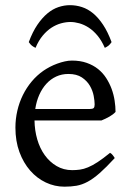

<svg xmlns="http://www.w3.org/2000/svg" viewBox="-20 -701 502 736"><path d="M242.2 -417.5Q216.8 -417.5 195.6 -407.7Q174.3 -397.9 158 -380.1Q141.6 -362.3 130.6 -337.6Q119.6 -313 115.2 -283.2H324.2Q335.4 -283.2 339.1 -286.9Q342.8 -290.5 342.8 -300.8Q342.8 -314 339.1 -333.7Q335.4 -353.5 324.5 -372.3Q313.5 -391.1 293.7 -404.3Q273.9 -417.5 242.2 -417.5ZM422.9 -272Q414.1 -262.2 399.4 -253.9Q384.8 -245.6 369.1 -239.3H112.3Q112.8 -201.2 122.8 -166.7Q132.8 -132.3 151.6 -106.2Q170.4 -80.1 197 -64.5Q223.6 -48.8 256.8 -48.8Q272 -48.8 286.4 -50.8Q300.8 -52.7 317.4 -59.6Q334 -66.4 354.2 -79.6Q374.5 -92.8 401.9 -115.2Q408.2 -111.8 412.8 -105.5Q417.5 -99.1 419.9 -95.2Q387.2 -59.6 362.5 -37.8Q337.9 -16.1 316.2 -4.4Q294.4 7.3 273.2 11Q252 14.6 227.1 14.6Q189.5 14.6 155.5 -1.5Q121.6 -17.6 95.7 -47.1Q69.8 -76.7 54.4 -118.4Q39.1 -160.2 39.1 -211.9Q39.1 -244.6 46.4 -276.4Q53.7 -308.1 67.6 -336.4Q81.5 -364.7 101.6 -388.7Q121.6 -412.6 147 -430.2Q157.7 -437.5 171.1 -444.6Q184.6 -451.7 199.2 -457Q213.9 -462.4 228.3 -465.6Q242.7 -468.8 255.9 -468.8Q287.6 -468.8 312.5 -460Q337.4 -451.2 356 -436.3Q374.5 -421.4 387.2 -401.6Q399.9 -381.8 408 -359.9Q416 -337.9 419.4 -315.2Q422.9 -292.5 422.9 -272ZM90.3 -539.6Q105 -579.1 123.3 -606Q141.6 -632.8 161.9 -649.7Q182.1 -666.5 204.1 -673.8Q226.1 -681.2 248 -681.2Q272 -681.2 294.4 -673.8Q316.9 -666.5 337.2 -649.7Q357.4 -632.8 375.2 -606Q393.1 -579.1 407.7 -539.6Q401.9 -530.8 396 -526.1Q390.1 -521.5 381.8 -517.6Q369.6 -545.4 353.8 -564.5Q337.9 -583.5 320.3 -595Q302.7 -606.4 284.4 -611.6Q266.1 -616.7 250 -616.7Q232.9 -616.7 214.1 -611.6Q195.3 -606.4 177.5 -595Q159.7 -583.5 143.8 -564.5Q127.9 -545.4 116.2 -517.6Q107.9 -521.5 102.1 -526.1Q96.2 -530.8 90.3 -539.6Z"/></svg>

Font: Gentium Plus Viet
Style: Regular
Weight: 400
Designer: J. Victor Gaultney, Annie Olsen, Iska Routamaa, Becca Hirsbrunner
Foundry: SIL International
Version: Version 5.000